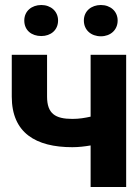

<svg xmlns="http://www.w3.org/2000/svg" viewBox="-20 -747 561 767"><path d="M27 -361C27 -216 123 -159 269 -159C294 -159 319 -162 342 -166V0H484V-528H342V-281C319 -276 297 -272 269 -272C201 -272 168 -293 168 -361V-528H27ZM77 -665C77 -626 106 -603 145 -603C183 -603 212 -627 212 -665C212 -702 183 -727 145 -727C107 -727 77 -703 77 -665ZM315 -665C315 -627 344 -602 383 -602C421 -602 450 -627 450 -665C450 -702 421 -727 383 -727C345 -727 315 -703 315 -665Z"/></svg>

Font: Asimov Pro
Style: Bd
Weight: 700
Designer: Google
Version: Version 2.000980; 2014